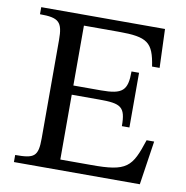

<svg xmlns="http://www.w3.org/2000/svg" viewBox="-75 -730 777 802"><g transform="rotate(10 313.0 -328.5)"><path d="M598 -186H566C527 -67 509 -43 354 -44H225V-319H342C434 -319 454 -308 454 -226H486V-458H454C454 -377 434 -358 342 -358H225V-612H372C495 -612 520 -593 535 -493H567L561 -657H36V-627C117 -627 133 -611 133 -535V-118C133 -40 117 -30 36 -30V0H570Z"/></g></svg>

Font: STIX Two Math
Style: Regular
Weight: 400
Designer: Ross Mills, John Hudson & Paul Hanslow, Tiro Typeworks Ltd; with portions MicroPress Inc., with additions and correction
Foundry: Tiro Typeworks Ltd
Version: Version 2.02 b142